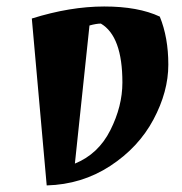

<svg xmlns="http://www.w3.org/2000/svg" viewBox="-20 -561 562 592"><path d="M78.1 -503.9Q196.3 -541 301.3 -541Q406.2 -541 472.7 -509.8Q499 -445.3 499 -361.8Q499 -278.3 453.1 -192.4Q407.2 -106.4 319.8 -49.3Q232.4 7.8 124 10.7ZM357.4 -306.6Q357.4 -449.2 291 -488.3Q277.3 -488.3 255.9 -482.4L210.9 -56.6Q283.2 -85.9 320.3 -159.7Q357.4 -233.4 357.4 -306.6Z"/></svg>

Font: Ravi Prakash
Style: Regular
Weight: 400
Designer: Appaji Ambarisha Darbha
Version: Version 1.0.4; ttfautohint (v1.2.42-39fb)